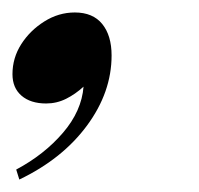

<svg xmlns="http://www.w3.org/2000/svg" viewBox="-25 -152 320 308"><path d="M154 -63Q154 -4 114.5 49.5Q75 103 6 136L1 120Q46 96 76 61Q106 26 109 -13Q96 -1 81 6.5Q66 14 49 14Q24 14 9.5 1.5Q-5 -11 -5 -33Q-5 -59 9 -81Q23 -103 46 -117.5Q69 -132 95 -132Q124 -132 139 -113.5Q154 -95 154 -63Z"/></svg>

Font: Playfair Display SemiBold
Style: Italic
Weight: 600
Italic angle: -14°
Designer: Claus Eggers Sørensen
Foundry: Claus Eggers Sørensen
Version: Version 1.203